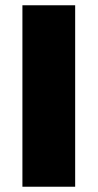

<svg xmlns="http://www.w3.org/2000/svg" viewBox="-20 -708 370 728"><path d="M65 -688H265V0H65Z"/></svg>

Font: Saira Stencil One
Style: Regular
Weight: 400
Designer: Hector Gatti with collaboration of the Omnibus-Type team
Foundry: Omnibus-Type
Version: Version 1.004